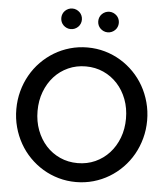

<svg xmlns="http://www.w3.org/2000/svg" viewBox="-63 -1036 962 1106"><g transform="rotate(5 417.5 -483.0)"><path d="M39.1 -374.5Q39.1 -428.6 52.5 -478.4Q65.9 -528.2 90.5 -571.6Q115 -615 149.5 -650.2Q184.1 -685.5 225.9 -710.7Q267.7 -735.9 316.4 -749.8Q365 -763.6 417.3 -763.6Q470 -763.6 518.4 -749.8Q566.8 -735.9 608.6 -710.7Q650.5 -685.5 685 -650.2Q719.5 -615 744.1 -571.6Q768.6 -528.2 782 -478.4Q795.5 -428.6 795.5 -374.5Q795.5 -320.5 782 -270.7Q768.6 -220.9 744.1 -177.5Q719.5 -134.1 685 -98.9Q650.5 -63.6 608.6 -38.4Q566.8 -13.2 518.2 0.7Q469.5 14.5 417.3 14.5Q365 14.5 316.4 0.7Q267.7 -13.2 225.9 -38.4Q184.1 -63.6 149.5 -98.9Q115 -134.1 90.5 -177.5Q65.9 -220.9 52.5 -270.7Q39.1 -320.5 39.1 -374.5ZM161.8 -374.5Q161.8 -314.5 181.1 -263.4Q200.5 -212.3 234.5 -174.8Q268.6 -137.3 315.5 -116.1Q362.3 -95 417.3 -95Q472.3 -95 519.1 -116.1Q565.9 -137.3 600.2 -174.8Q634.5 -212.3 653.9 -263.4Q673.2 -314.5 673.2 -374.5Q673.2 -434.5 653.9 -485.7Q634.5 -536.8 600.2 -574.3Q565.9 -611.8 519.1 -633Q472.3 -654.1 417.3 -654.1Q362.3 -654.1 315.5 -633Q268.6 -611.8 234.5 -574.3Q200.5 -536.8 181.1 -485.7Q161.8 -434.5 161.8 -374.5ZM524.5 -979.5Q536.8 -979.5 547.7 -974.8Q558.6 -970 566.8 -962Q575 -954.1 579.5 -943.2Q584.1 -932.3 584.1 -920Q584.1 -907.7 579.5 -896.8Q575 -885.9 566.8 -878Q558.6 -870 547.7 -865.2Q536.8 -860.5 524.5 -860.5Q512.3 -860.5 501.4 -865.2Q490.5 -870 482.3 -878Q474.1 -885.9 469.5 -896.8Q465 -907.7 465 -920Q465 -932.3 469.5 -943.2Q474.1 -954.1 482.3 -962Q490.5 -970 501.4 -974.8Q512.3 -979.5 524.5 -979.5ZM251.4 -920Q251.4 -932.3 255.9 -943.2Q260.5 -954.1 268.6 -962Q276.8 -970 287.7 -974.8Q298.6 -979.5 310.9 -979.5Q323.2 -979.5 334.1 -974.8Q345 -970 353.2 -962Q361.4 -954.1 365.9 -943.2Q370.5 -932.3 370.5 -920Q370.5 -907.7 365.9 -896.8Q361.4 -885.9 353.2 -878Q345 -870 334.1 -865.2Q323.2 -860.5 310.9 -860.5Q298.6 -860.5 287.7 -865.2Q276.8 -870 268.6 -878Q260.5 -885.9 255.9 -896.8Q251.4 -907.7 251.4 -920Z"/></g></svg>

Font: Spartan MB SemBd
Style: Regular
Weight: 600
Designer: Matt Bailey, Mirko Velimirovic
Foundry: Matt Bailey
Version: Version 1.005